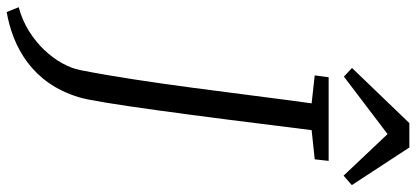

<svg xmlns="http://www.w3.org/2000/svg" viewBox="-422 -678 1185 546"><g transform="rotate(90 170.0 -404.5)"><path d="M95.7 -40C82.5 25.4 15.1 108.4 -83 134.3L-69.3 168.5C28.8 151.4 132.8 96.7 172.9 -36.6C188.5 -83 226.1 -371.1 266.6 -698.7L349.6 -707.5L354 -747.1H116.2L110.8 -707.5L190.4 -698.7C161.1 -486.3 133.3 -230 95.7 -40ZM114.3 -790.5 277.8 -914.6 396 -789.6 422.9 -813 315.9 -976.6H246.6L89.8 -813.5Z"/></g></svg>

Font: Merriweather
Style: Light Italic
Weight: 300
Italic angle: -7.5°
Designer: Eben Sorkin
Foundry: Eben Sorkin
Version: Version 1.001